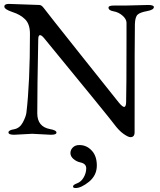

<svg xmlns="http://www.w3.org/2000/svg" viewBox="-20 -678 810 973"><path d="M362.8 274.9Q349.6 274.9 350.1 266.6Q350.1 258.8 370.6 251Q391.6 243.2 404.3 220.7Q417 198.2 417 174.8Q417 151.4 387.2 145Q368.2 141.1 352.5 127.9Q336.9 114.3 336.9 97.7Q336.9 81.1 349.6 68.8Q362.3 56.6 382.8 57.1Q418.9 57.1 444.8 85Q470.7 112.3 470.7 161.1Q470.7 210 431.6 242.7Q391.6 274.9 362.8 274.9ZM609.4 -136.2Q617.7 -136.2 619.1 -157.2Q621.1 -221.2 621.1 -477.1V-564Q620.1 -582 600.6 -599.1Q581.1 -616.2 555.7 -620.6Q530.3 -625 529.8 -639.2Q529.8 -650.4 559.1 -649.9H616.2L731 -652.8Q759.8 -652.8 759.8 -642.1Q759.8 -627.9 724.6 -621.6Q689.5 -615.2 677.7 -604Q665 -592.8 663.6 -556.6Q662.1 -520.5 662.1 -7.8Q662.1 17.1 641.1 17.1Q629.9 17.1 606 0.5Q582 -16.6 557.6 -49.8Q533.2 -83 204.1 -483.9Q190.9 -500 182.6 -500Q174.3 -500 173.8 -479Q168.9 -231 168.9 -104Q168.9 -36.1 232.9 -23.9Q266.1 -18.1 266.1 -6.3Q266.1 5.4 236.8 4.9L143.1 0L51.8 4.9Q22.9 4.9 22.9 -6.8Q22.9 -18.6 51.3 -22.9Q80.1 -28.3 95.7 -57.6Q111.3 -86.9 113.8 -106.9Q131.8 -256.8 131.8 -506.8Q131.8 -555.7 107.4 -580.1Q83 -604.5 42.5 -617.2Q2 -630.9 2 -644.5Q2 -658.2 24.9 -658.2L179.2 -652.8Q190.4 -653.3 203.1 -635.7Q215.8 -618.2 390.6 -398.4Q564.9 -178.7 583 -157.2Q601.1 -135.7 609.4 -136.2Z"/></svg>

Font: EBGaramond
Style: Regular
Weight: 400
Version: Version 000.012g